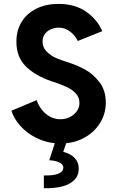

<svg xmlns="http://www.w3.org/2000/svg" viewBox="-20 -748 614 1011"><path d="M313.5 133.8Q313.5 118.7 293.7 108.2Q273.9 97.7 239.3 95.7L268.6 6.3Q214.4 0.5 167.2 -23.9Q120.1 -48.3 86.9 -85.4Q53.7 -122.6 40 -165L172.9 -220.7Q181.6 -194.8 199 -171.9Q216.3 -148.9 241.7 -134.5Q267.1 -120.1 297.9 -120.1Q324.2 -120.1 347.4 -131.3Q370.6 -142.6 384.5 -162.4Q398.4 -182.1 398.4 -206.1Q398.4 -235.8 378.4 -256.6Q358.4 -277.3 332 -289.6Q305.7 -301.8 266.6 -315.4Q260.7 -316.4 251 -320.3Q166 -349.1 116 -398.4Q65.9 -447.8 66.4 -529.3Q66.4 -588.9 94.5 -633.8Q122.6 -678.7 172.9 -703.1Q223.1 -727.5 288.1 -727.5Q373.5 -727.5 432.4 -687.3Q491.2 -647 518.6 -584L389.6 -532.2Q383.3 -546.9 369.6 -562.7Q356 -578.6 335.2 -590.6Q314.5 -602.5 289.1 -602.5Q267.6 -602.1 248 -593.8Q228.5 -585.4 216.3 -569.1Q204.1 -552.7 204.1 -529.3Q204.1 -497.1 227.1 -475.1Q250 -453.1 277.1 -441.7Q304.2 -430.2 343.8 -418Q387.2 -403.8 428.2 -381.6Q469.2 -359.4 503.2 -315.9Q537.1 -272.5 537.1 -208Q537.1 -152.3 510 -105.7Q482.9 -59.1 435.5 -29.5Q388.2 0 328.6 6.3L313 51.3Q351.6 61.5 373.3 84.2Q395 106.9 394.5 140.6Q395 189.5 349.1 217Q303.2 244.6 210.9 243.2V175.8Q262.7 177.2 288.1 166.3Q313.5 155.3 313.5 133.8Z"/></svg>

Font: Reddit Sans Chocolate
Style: Bold
Weight: 700
Designer: Stephen Hutchings
Foundry: Reddit
Version: Version 1.011